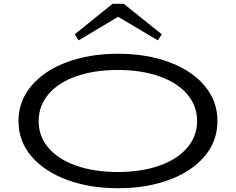

<svg xmlns="http://www.w3.org/2000/svg" viewBox="-20 -985 1251 1018"><path d="M78 -343Q78 -449 146.5 -530Q215 -611 335 -655.5Q455 -700 606 -700Q757 -700 877 -655.5Q997 -611 1065 -530Q1133 -449 1133 -343Q1133 -237 1065 -156.5Q997 -76 877 -31.5Q757 13 606 13Q455 13 335 -31.5Q215 -76 146.5 -156.5Q78 -237 78 -343ZM1025 -343Q1025 -424 972.5 -485.5Q920 -547 824.5 -580.5Q729 -614 605 -614Q480 -614 384.5 -580.5Q289 -547 237 -485.5Q185 -424 185 -343Q185 -262 237 -201Q289 -140 384.5 -106.5Q480 -73 605 -73Q729 -73 824.5 -106.5Q920 -140 972.5 -201.5Q1025 -263 1025 -343ZM376 -803 577 -965H636L838 -803L817 -771L606 -896L397 -771Z"/></svg>

Font: BioRhyme Expanded
Style: Regular
Weight: 400
Width: 7
Designer: Aoife Mooney
Foundry: Aoife Mooney Type
Version: Version 1.001